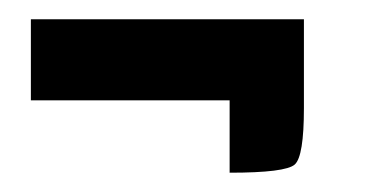

<svg xmlns="http://www.w3.org/2000/svg" viewBox="-20 -387 380 199"><path d="M218 -208V-283H12V-367H295V-275Q295 -225 285.5 -216.5Q276 -208 218 -208Z"/></svg>

Font: Economica
Style: Bold
Weight: 700
Designer: Vicente Lamonaca
Foundry: Vicente Lamonaca
Version: Version 1.100